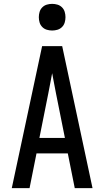

<svg xmlns="http://www.w3.org/2000/svg" viewBox="-20 -974 540 994"><path d="M41 0 198 -735H302L459 0H367L331 -180H169L133 0ZM316 -260 270 -490Q265 -516 260 -542Q255 -568 250 -595Q245 -568 240 -542Q235 -516 230 -490L184 -260ZM250 -816Q236 -816 222.5 -820Q209 -824 199 -834Q189 -844 185 -857.5Q181 -871 181 -885Q181 -899 185 -912.5Q189 -926 199 -936Q209 -946 222.5 -950Q236 -954 250 -954Q264 -954 277.5 -950Q291 -946 301 -936Q311 -926 315 -912.5Q319 -899 319 -885Q319 -871 315 -857.5Q311 -844 301 -834Q291 -824 277.5 -820Q264 -816 250 -816Z"/></svg>

Font: Iosevka Fixed Medium
Style: Regular
Weight: 500
Monospace: yes
Designer: Belleve Invis
Foundry: Belleve Invis
Version: Version 32.3.0